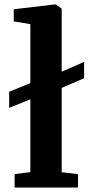

<svg xmlns="http://www.w3.org/2000/svg" viewBox="-20 -839 417 859"><path d="M45.4 0V-59.9L115.8 -69V-394.7L21 -356.4V-428.5L115.8 -467.1V-731L41.5 -743.3V-797.6L227.2 -819.4H229.3L256 -800.5V-518.4L356.3 -562V-489.1L256 -445.8V-68.4L329 -59.9V0Z"/></svg>

Font: Merriweather Light
Style: Regular
Weight: 300
Version: Version 2.100